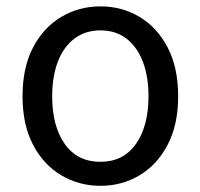

<svg xmlns="http://www.w3.org/2000/svg" viewBox="-20 -577 637 610"><path d="M299.1 13.4Q231.4 13.4 174.9 -20Q118.4 -53.3 85 -117Q51.6 -180.6 51.6 -271Q51.6 -362.5 85 -426.3Q118.4 -490 174.9 -523.4Q231.4 -556.8 299.1 -556.8Q367.2 -556.8 423.2 -523.4Q479.2 -490 512.6 -426.3Q546 -362.5 546 -271Q546 -180.6 512.6 -117Q479.2 -53.3 423.2 -20Q367.2 13.4 299.1 13.4ZM299.1 -62.9Q371.7 -62.9 411.7 -119.5Q451.8 -176.2 451.8 -271Q451.8 -333.8 433.9 -380.8Q416 -427.8 381.8 -454.2Q347.7 -480.5 299.1 -480.5Q250.8 -480.5 216.2 -454.2Q181.6 -427.8 163.7 -380.8Q145.8 -333.8 145.8 -271Q145.8 -176.2 185.8 -119.5Q225.9 -62.9 299.1 -62.9Z"/></svg>

Font: Noto Sans TC
Style: Regular
Weight: 100
Designer: Ryoko NISHIZUKA 西塚涼子 (kana, bopomofo & ideographs); Paul D. Hunt (Latin, Greek & Cyrillic); Sandoll Communications 산돌커뮤니
Foundry: Adobe
Version: Version 2.004;hotconv 1.0.118;makeotfexe 2.5.65603